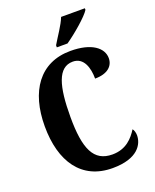

<svg xmlns="http://www.w3.org/2000/svg" viewBox="-169 -1026 912 1131"><g transform="rotate(-20 286.5 -460.5)"><path d="M271 -784V-771H338C395 -810 484 -886 505 -921V-931H356C339 -886 296 -827 271 -784ZM338 10C497 10 538 -68 538 -123C538 -138 533 -157 525 -165C496 -119 451 -66 364 -66C247 -66 206 -158 206 -358C206 -549 236 -660 330 -660C399 -660 420 -588 420 -521C499 -521 537 -558 537 -607C537 -671 471 -724 339 -724C145 -724 45 -576 45 -358C45 -137 143 10 338 10Z"/></g></svg>

Font: Noto Serif Thai ExtraCondensed ExtraBold
Style: Regular
Weight: 800
Width: 2
Designer: Monotype Design Team
Foundry: Monotype Imaging Inc.
Version: Version 2.002